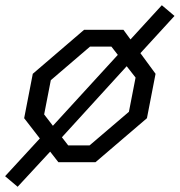

<svg xmlns="http://www.w3.org/2000/svg" viewBox="-34 -621 688 735"><path d="M33.5 94 158 -40.5 189.5 0H331.5L528.5 -168.5L561.5 -338.5L503.5 -417.5L634 -560L585.5 -601L465.5 -470L438.5 -507H288L91.5 -338.5L58.5 -168.5L118.5 -91L-14.5 53.5ZM135 -183 160.5 -314 310.5 -442.5H392.5L417 -411L168.5 -139.5ZM203 -95.5 451 -367.5 485 -324 459.5 -193 309 -64.5H227Z"/></svg>

Font: Monaspace Krypton Light
Style: Italic
Weight: 300
Italic angle: -11°
Designer: Riley Cran & the Lettermatic Team
Foundry: Lettermatic
Version: Version 1.101 (Monaspace Krypton)